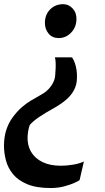

<svg xmlns="http://www.w3.org/2000/svg" viewBox="-26 -770 518 943"><path d="M328.5 -487.5Q336 -476 341.5 -460.5Q347 -445 349.8 -427Q352.5 -409 352 -389Q352 -354 337 -326.8Q322 -299.5 296.8 -278.5Q271.5 -257.5 240.5 -240Q199.5 -217.5 168 -196.5Q136.5 -175.5 121 -157Q118 -150.5 115.5 -140.8Q113 -131 111.5 -120.8Q110 -110.5 109.5 -100.5Q107.5 -57 126.5 -24.5Q145.5 8 182.8 26Q220 44 273 44Q300.5 44 332.8 38.8Q365 33.5 386 23L365 114.5Q359 119.5 338.2 128.8Q317.5 138 287.5 145.8Q257.5 153.5 223 153.5Q153 153.5 108 134.8Q63 116 38 85.5Q13 55 3.2 18Q-6.5 -19 -6.5 -55Q-6 -99 5.2 -132.8Q16.5 -166.5 35 -192Q57 -222 79 -241.5Q101 -261 125 -275.5Q149 -290 177 -305.5Q195.5 -315.5 210.2 -330.2Q225 -345 234.2 -362.8Q243.5 -380.5 245 -399Q246.5 -415.5 247.2 -432.8Q248 -450 247.2 -464.8Q246.5 -479.5 243.5 -488.5H321.5ZM349.5 -674.5Q348.5 -635.5 322.8 -609.2Q297 -583 262.5 -583Q231 -583 212.8 -604.8Q194.5 -626.5 194.5 -658.5Q195 -698.5 220.5 -724Q246 -749.5 284.5 -749.5Q311.5 -749.5 331 -728.2Q350.5 -707 349.5 -674.5Z"/></svg>

Font: Merriweather 20pt ExtraBold
Style: Italic
Weight: 800
Italic angle: -7.8°
Version: Version 2.101